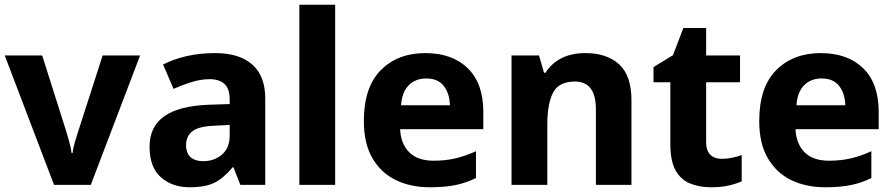

<svg xmlns="http://www.w3.org/2000/svg" viewBox="-20 -780 3773 810"><path d="M208 0 0 -546H158L260 -224Q265 -208 272.5 -180.5Q280 -153 282 -134H286Q288 -154 295.5 -179.5Q303 -205 309 -223L413 -546H571L363 0Z M888 -556Q990 -556 1044.5 -507.5Q1099 -459 1099 -364V0H994L965 -74H961Q925 -30 886.5 -10Q848 10 779 10Q707 10 659 -32Q611 -74 611 -161Q611 -246 673 -289.5Q735 -333 858 -338L949 -341V-358Q949 -407 926.5 -426.5Q904 -446 865 -446Q828 -446 789 -434Q750 -422 712 -405L668 -508Q711 -530 766.5 -543Q822 -556 888 -556ZM892 -250Q820 -248 792.5 -227Q765 -206 765 -168Q765 -133 784.5 -116.5Q804 -100 837 -100Q884 -100 916.5 -128Q949 -156 949 -208V-253Z M1394 0H1243V-760H1394Z M1774 -556Q1888 -556 1953.5 -492Q2019 -428 2019 -308V-235H1668Q1671 -173 1706.5 -137.5Q1742 -102 1809 -102Q1860 -102 1902 -112Q1944 -122 1988 -142V-29Q1948 -9 1903 0.5Q1858 10 1793 10Q1712 10 1649.5 -20.5Q1587 -51 1551 -113Q1515 -175 1515 -269Q1515 -412 1586.5 -484Q1658 -556 1774 -556ZM1778 -449Q1733 -449 1704.5 -420.5Q1676 -392 1672 -336H1878Q1877 -385 1852.5 -417Q1828 -449 1778 -449Z M2450 -556Q2540 -556 2592 -508.5Q2644 -461 2644 -356V0H2494V-318Q2494 -436 2406 -436Q2338 -436 2313.5 -389.5Q2289 -343 2289 -256V0H2138V-546H2254L2275 -473H2281Q2335 -556 2450 -556Z M3024 -110Q3047 -110 3068.5 -114.5Q3090 -119 3109 -126V-15Q3084 -4 3053 3Q3022 10 2979 10Q2930 10 2891 -6Q2852 -22 2830 -61.5Q2808 -101 2808 -172V-433H2737V-497L2819 -547L2863 -662H2959V-546H3102V-433H2959V-181Q2959 -145 2976.5 -127.5Q2994 -110 3024 -110Z M3442 -556Q3556 -556 3621.5 -492Q3687 -428 3687 -308V-235H3336Q3339 -173 3374.5 -137.5Q3410 -102 3477 -102Q3528 -102 3570 -112Q3612 -122 3656 -142V-29Q3616 -9 3571 0.5Q3526 10 3461 10Q3380 10 3317.5 -20.5Q3255 -51 3219 -113Q3183 -175 3183 -269Q3183 -412 3254.5 -484Q3326 -556 3442 -556ZM3446 -449Q3401 -449 3372.5 -420.5Q3344 -392 3340 -336H3546Q3545 -385 3520.5 -417Q3496 -449 3446 -449Z"/></svg>

Font: Noto Sans Georgian Bold
Style: Regular
Weight: 700
Designer: Monotype Design Team, Akaki Razmadze
Foundry: Google LLC
Version: Version 2.005; ttfautohint (v1.8.4.7-5d5b)